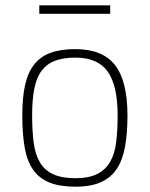

<svg xmlns="http://www.w3.org/2000/svg" viewBox="-20 -694 566 723"><path d="M264 -509Q366 -509 413 -449Q460 -389 460 -259Q460 -193 451 -142.5Q442 -92 420 -58.5Q398 -25 360 -8Q322 9 264 9Q205 9 166.5 -6.5Q128 -22 105 -54.5Q82 -87 73 -138Q64 -189 64 -261Q64 -327 74.5 -374Q85 -421 108.5 -451Q132 -481 170 -495Q208 -509 264 -509ZM264 -23Q315 -23 346.5 -39Q378 -55 395 -85Q412 -115 417.5 -159Q423 -203 423 -259Q423 -372 385.5 -424.5Q348 -477 264 -477Q219 -477 188 -465.5Q157 -454 137.5 -428.5Q118 -403 109.5 -361.5Q101 -320 101 -261Q101 -200 107 -155.5Q113 -111 131 -81.5Q149 -52 181 -37.5Q213 -23 264 -23ZM128 -674H395V-642H128Z"/></svg>

Font: Panefresco 1wt
Style: Regular
Weight: 250
Version: Version 1.000